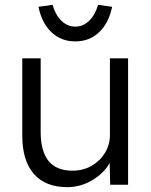

<svg xmlns="http://www.w3.org/2000/svg" viewBox="-20 -763 622 793"><path d="M258 10Q168 10 120 -44.5Q72 -99 72 -203V-522H148V-218Q148 -58 279 -58Q323 -58 358 -78Q393 -98 413.5 -131.5Q434 -165 434 -205V-522H509V0H435L433 -90Q409 -47 360.5 -18.5Q312 10 258 10ZM291 -592Q232 -592 192 -630.5Q152 -669 139 -735L197 -743Q209 -701 234 -677Q259 -653 291 -653Q323 -653 348 -677Q373 -701 385 -743L443 -735Q430 -669 390 -630.5Q350 -592 291 -592Z"/></svg>

Font: Lexend Deca Light
Style: Regular
Weight: 300
Designer: Bonnie Shaver-Troup, Thomas Jockin
Foundry: Lexend
Version: Version 1.008; ttfautohint (v1.8.4.7-5d5b)